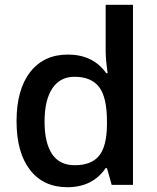

<svg xmlns="http://www.w3.org/2000/svg" viewBox="-20 -780 663 810"><path d="M264.2 9.8Q163.1 9.8 106.4 -63.5Q49.8 -136.7 49.8 -269Q49.8 -401.9 107.2 -475.8Q164.6 -549.8 266.1 -549.8Q372.6 -549.8 428.2 -471.2H434.1Q425.8 -529.3 425.8 -563V-759.8H541V0H451.2L431.2 -70.8H425.8Q370.6 9.8 264.2 9.8ZM294.9 -83Q365.7 -83 397.9 -122.8Q430.2 -162.6 431.2 -252V-268.1Q431.2 -370.1 397.9 -413.1Q364.7 -456.1 293.9 -456.1Q233.4 -456.1 200.7 -407Q168 -357.9 168 -267.1Q168 -177.2 199.7 -130.1Q231.4 -83 294.9 -83Z"/></svg>

Font: f1_52653          
Style: Regular
Weight: 600
Foundry: Ascender Corporation
Version: Version 1.10